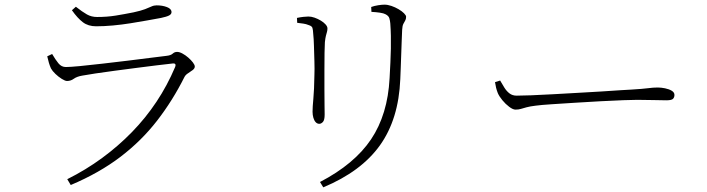

<svg xmlns="http://www.w3.org/2000/svg" viewBox="-20 -754 3040 825"><path d="M183 -512 204 -522Q218 -498 231 -482Q244 -466 263 -466Q280 -466 323 -470Q366 -474 420.5 -480.5Q475 -487 530.5 -493.5Q586 -500 630.5 -506Q675 -512 695 -514Q714 -516 722 -523.5Q730 -531 741 -531Q751 -531 764 -524Q777 -517 789 -506.5Q801 -496 809 -485.5Q817 -475 817 -468Q817 -460 808 -453Q799 -446 788.5 -439.5Q778 -433 773 -424Q722 -322 655 -235.5Q588 -149 497.5 -80Q407 -11 284 41L269 16Q349 -24 418.5 -75Q488 -126 547 -186.5Q606 -247 652.5 -317Q699 -387 732 -465Q740 -484 720 -481Q692 -478 651.5 -473Q611 -468 564.5 -462Q518 -456 473 -450Q428 -444 391 -438.5Q354 -433 333 -429Q310 -425 297 -415.5Q284 -406 268 -406Q260 -406 245.5 -415Q231 -424 218 -436.5Q205 -449 199 -460Q194 -471 190 -484.5Q186 -498 183 -512ZM672 -677Q645 -672 611.5 -666Q578 -660 540.5 -654Q503 -648 465 -644.5Q427 -641 393 -641Q359 -641 336 -658.5Q313 -676 289 -710L306 -725Q334 -703 353.5 -692Q373 -681 397 -681Q440 -681 477 -687Q514 -693 554 -701Q586 -708 603 -714.5Q620 -721 630.5 -726Q641 -731 653 -731Q678 -731 697.5 -723.5Q717 -716 717 -702Q717 -693 706.5 -687.5Q696 -682 672 -677Z M1369 51 1355 28Q1503 -49 1574.5 -155.5Q1646 -262 1654 -418Q1656 -454 1657.5 -485.5Q1659 -517 1659.5 -545Q1660 -573 1659.5 -600Q1659 -627 1657 -654Q1656 -665 1653 -675.5Q1650 -686 1636 -693Q1629 -697 1612.5 -699.5Q1596 -702 1576 -703L1575 -724Q1589 -729 1605 -731.5Q1621 -734 1632 -734Q1646 -734 1662 -728.5Q1678 -723 1692.5 -714.5Q1707 -706 1716 -697Q1725 -688 1725 -682Q1725 -672 1721 -665.5Q1717 -659 1713 -651Q1709 -643 1708 -626Q1707 -604 1706 -576.5Q1705 -549 1704 -520.5Q1703 -492 1702 -464.5Q1701 -437 1700 -414Q1693 -242 1612.5 -129.5Q1532 -17 1369 51ZM1257 -656 1256 -677Q1270 -680 1283 -681.5Q1296 -683 1305 -683Q1318 -683 1332 -678Q1346 -673 1358.5 -665.5Q1371 -658 1379 -649Q1387 -640 1387 -632Q1387 -624 1385 -617Q1383 -610 1380.5 -600.5Q1378 -591 1376 -573Q1375 -560 1374.5 -527.5Q1374 -495 1374 -453.5Q1374 -412 1374 -371.5Q1374 -331 1374.5 -301Q1375 -271 1375 -262Q1375 -238 1367.5 -230Q1360 -222 1352 -222Q1343 -222 1336.5 -229Q1330 -236 1326.5 -248Q1323 -260 1323 -274Q1323 -294 1326.5 -330.5Q1330 -367 1331 -432Q1332 -455 1331 -489.5Q1330 -524 1329 -557Q1328 -590 1326 -607Q1325 -626 1322.5 -634Q1320 -642 1307 -646Q1295 -651 1283.5 -652.5Q1272 -654 1257 -656Z M2129 -408Q2138 -392 2147.5 -377Q2157 -362 2169.5 -352.5Q2182 -343 2200 -343Q2221 -343 2262 -344.5Q2303 -346 2355 -349Q2407 -352 2461.5 -355Q2516 -358 2565 -361Q2614 -364 2648 -366.5Q2682 -369 2692 -369Q2742 -372 2764.5 -375Q2787 -378 2806 -378Q2821 -378 2838 -374.5Q2855 -371 2866.5 -364Q2878 -357 2878 -346Q2878 -336 2872 -329.5Q2866 -323 2843 -323Q2818 -323 2789.5 -324Q2761 -325 2718 -325Q2701 -325 2658.5 -323.5Q2616 -322 2561 -319Q2506 -316 2450.5 -312.5Q2395 -309 2349.5 -306Q2304 -303 2282 -300Q2257 -297 2242.5 -293Q2228 -289 2218 -286Q2208 -283 2195 -283Q2184 -283 2168 -295Q2152 -307 2138.5 -323.5Q2125 -340 2119 -354Q2114 -367 2111.5 -377.5Q2109 -388 2107 -401Z"/></svg>

Font: Early Summer Mincho VF
Style: Regular
Weight: 250
Designer: GuiWonder
Version: Version 1.002